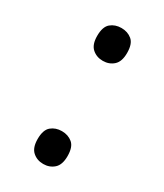

<svg xmlns="http://www.w3.org/2000/svg" viewBox="-149 -613 591 690"><g transform="rotate(30 147.0 -268.0)"><path d="M147 -414Q121 -414 103 -430Q85 -446 85 -482Q85 -520 103 -535Q121 -550 147 -550Q173 -550 191 -535Q209 -520 209 -482Q209 -446 191 -430Q173 -414 147 -414ZM147 14Q121 14 103 -2Q85 -18 85 -54Q85 -92 103 -107Q121 -122 147 -122Q173 -122 191 -107Q209 -92 209 -54Q209 -18 191 -2Q173 14 147 14Z"/></g></svg>

Font: uoriya25
Style: Book
Weight: 400
Designer: Jelle Bosma - Monotype Design Team
Foundry: Monotype Imaging Inc.
Version: Version 2.003